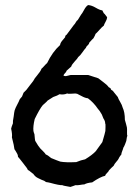

<svg xmlns="http://www.w3.org/2000/svg" viewBox="-20 -733 551 758"><path d="M239 -593 243 -596Q263 -622 272 -635Q275 -637 279 -644.5Q283 -652 287 -654Q297 -671 300 -675Q304 -679 312 -694Q320 -709 328 -713Q342 -712 358 -702.5Q374 -693 384 -692Q385 -691 387.5 -685Q390 -679 393 -678Q394 -676 398 -671.5Q402 -667 403 -664Q402 -656 396.5 -646.5Q391 -637 390 -632Q383 -627 372.5 -615Q362 -603 357 -599Q356 -595 353 -589.5Q350 -584 349 -582Q344 -578 332 -564Q332 -559 326 -554Q320 -549 319 -544Q314 -539 305 -526Q296 -513 289 -508Q286 -502 275 -490.5Q264 -479 261 -470Q258 -468 252 -462Q246 -456 243 -454Q242 -449 236.5 -444Q231 -439 231 -434Q237 -432 240.5 -432.5Q244 -433 251 -435Q258 -437 261 -437H328Q335 -435 348 -430.5Q361 -426 368 -424Q371 -421 387 -409.5Q403 -398 409 -389L414 -386Q418 -384 418 -380Q419 -378 423 -376Q427 -374 428 -371Q431 -367 445 -350Q447 -343 454.5 -330.5Q462 -318 464 -309Q473 -290 473 -260Q475 -255 477.5 -244Q480 -233 481 -230Q482 -224 481.5 -211.5Q481 -199 483 -197Q481 -194 480 -185.5Q479 -177 478 -175Q477 -172 473.5 -163Q470 -154 467 -150Q466 -145 462.5 -136.5Q459 -128 459 -123L455 -118Q453 -116 451 -112Q449 -108 448 -106Q447 -103 439 -94Q431 -85 429 -79Q419 -70 410 -60Q409 -56 402.5 -50Q396 -44 395 -39Q376 -35 344 -13Q323 -11 313 -5Q307 -5 296.5 -3Q286 -1 278 -2Q275 -1 268.5 1.5Q262 4 258 5Q228 0 226 -2Q215 -1 179 -11Q176 -12 170 -13Q164 -14 163 -14Q162 -14 159 -16Q156 -18 155 -19Q152 -20 143.5 -23.5Q135 -27 130 -30Q119 -35 111 -47Q107 -49 101 -54.5Q95 -60 90 -62Q88 -67 85 -71Q82 -75 78 -80Q74 -85 72 -88Q55 -110 51 -114Q51 -120 48.5 -125Q46 -130 42.5 -135.5Q39 -141 37 -144Q36 -156 27 -191Q29 -202 24 -225Q25 -231 31 -246Q30 -253 34 -273Q36 -291 38 -298Q41 -307 48 -320Q55 -333 57 -339Q58 -342 62 -346Q66 -350 67 -352Q68 -354 70 -359.5Q72 -365 73 -367L84 -378Q88 -383 97 -395Q106 -407 111 -413Q115 -422 127.5 -436.5Q140 -451 144 -462Q148 -465 155 -473Q162 -481 166 -484Q187 -528 217 -555Q218 -561 221 -566Q224 -571 229.5 -577Q235 -583 237 -586Q237 -587 237.5 -589.5Q238 -592 239 -593ZM388 -266 382 -281Q373 -297 366 -304Q349 -329 327 -345Q316 -346 302.5 -353.5Q289 -361 284 -363Q278 -363 278 -364Q273 -364 261 -363Q249 -362 245 -364Q232 -358 215 -361Q208 -356 190 -350Q172 -338 168 -336Q165 -332 157.5 -325.5Q150 -319 149 -318Q137 -304 117 -263Q110 -234 112 -216Q112 -214 113.5 -210Q115 -206 116 -203Q118 -179 119 -177Q120 -175 130 -159L139 -147Q142 -144 150 -136Q158 -128 161 -123Q168 -121 182 -109Q206 -99 218 -95Q239 -91 281 -93Q300 -101 316 -104Q344 -121 358 -136Q366 -148 384 -172Q395 -209 396 -216Q396 -219 396.5 -232Q397 -245 395 -246Q396 -254 388 -266Z"/></svg>

Font: FuturaRenner
Style: Regular
Weight: 400
Designer: BSozoo
Foundry: BSozoo
Version: Version 1.001;PS 001.001;hotconv 1.0.70;makeotf.lib2.5.58329